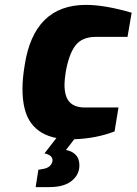

<svg xmlns="http://www.w3.org/2000/svg" viewBox="-20 -564 559 786"><path d="M249 -269Q244 -235 244 -218Q244 -169 264.5 -146.5Q285 -124 327 -124H465L449 -26Q374 3 284 6L250 50Q274 54 289.5 69.5Q305 85 305 113Q305 151 273.5 176.5Q242 202 181 202H126L137 131L154 128Q175 125 185 114.5Q195 104 195 92Q195 71 162 64L211 1Q143 -12 107.5 -60Q72 -108 72 -201Q72 -242 81 -297Q119 -544 332 -544Q409 -544 519 -512L502 -413H372Q316 -413 289 -378Q262 -343 249 -269Z"/></svg>

Font: Exo ExtraBold
Style: Italic
Weight: 800
Italic angle: -9°
Designer: Natanael Gama
Foundry: Natanael Gama
Version: Version 1.500; ttfautohint (v1.6)